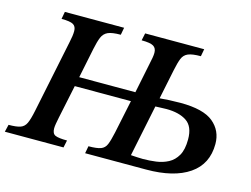

<svg xmlns="http://www.w3.org/2000/svg" viewBox="-107 -809 1254 961"><g transform="rotate(15 519.5 -328.5)"><path d="M716 0H400L407 -38Q450 -38 470.5 -45.5Q491 -53 500 -75Q509 -97 518 -139L554 -311H263L227 -139Q223 -120 220.5 -105Q218 -90 218 -80Q218 -53 235 -45.5Q252 -38 296 -38L288 0H-16L-7 -38Q33 -38 53.5 -45Q74 -52 84 -73.5Q94 -95 103 -139L181 -517Q185 -535 187 -549.5Q189 -564 189 -576Q189 -600 173 -609.5Q157 -619 112 -619L119 -657H426L419 -619Q374 -619 353 -609.5Q332 -600 322.5 -577.5Q313 -555 305 -516L273 -360H564L596 -517Q600 -535 602.5 -549.5Q605 -564 605 -575Q605 -599 588.5 -609Q572 -619 527 -619L535 -657H841L834 -619Q790 -619 768.5 -610Q747 -601 738 -578.5Q729 -556 721 -517L689 -362Q708 -364 738 -365.5Q768 -367 796 -367Q915 -367 966.5 -324.5Q1018 -282 1018 -213Q1018 -109 938.5 -54.5Q859 0 716 0ZM679 -317 624 -50Q638 -49 656 -48Q674 -47 686 -47Q720 -47 754 -51.5Q788 -56 816.5 -71Q845 -86 862.5 -116.5Q880 -147 880 -200Q880 -267 841 -293Q802 -319 736 -319Q720 -319 704.5 -318Q689 -317 679 -317Z"/></g></svg>

Font: STIX Two Text SemiBold
Style: Italic
Weight: 600
Italic angle: -12°
Designer: Ross Mills, John Hudson & Paul Hanslow, Tiro Typeworks Ltd; with prior portions MicroPress Inc. and Coen Hoffman, Elsevi
Foundry: Tiro Typeworks Ltd
Version: Version 2.13 b171